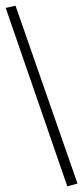

<svg xmlns="http://www.w3.org/2000/svg" viewBox="-28 -654 294 679"><path d="M-7.8 -626 26.9 -633.8 246.1 -4.9 210 4.9Z"/></svg>

Font: Unna Light
Style: Regular
Weight: 300
Designer: Jorge de Buen Unna
Foundry: Omnibus-Type
Version: Version 2.007;PS 002.007;hotconv 1.0.88;makeotf.lib2.5.64775